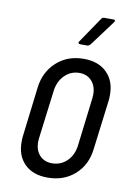

<svg xmlns="http://www.w3.org/2000/svg" viewBox="-82 -753 565 813"><g transform="rotate(10 201.0 -346.0)"><path d="M46 -121Q46 -137 47 -145L73 -360Q81 -428 128 -471Q175 -514 245 -514Q308 -514 344 -478.5Q380 -443 380 -384Q380 -368 379 -360L352 -145Q344 -76 297 -34Q250 8 180 8Q117 8 81.5 -27Q46 -62 46 -121ZM284 -150 309 -356Q310 -362 310 -372Q310 -408 290 -430Q270 -452 237 -452Q200 -452 173.5 -425.5Q147 -399 142 -356L116 -150Q115 -144 115 -134Q115 -98 135 -76.5Q155 -55 188 -55Q226 -55 252.5 -81Q279 -107 284 -150ZM213 -584 287 -693Q292 -700 299 -700H339Q345 -700 346 -696.5Q347 -693 343 -688L262 -579Q255 -572 249 -572H218Q213 -572 211 -575.5Q209 -579 213 -584Z"/></g></svg>

Font: Barlow Condensed
Style: Italic
Weight: 400
Width: 3
Italic angle: -7°
Designer: Jeremy Tribby
Foundry: Tribby Type
Version: Version 1.408